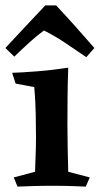

<svg xmlns="http://www.w3.org/2000/svg" viewBox="-31 -692 370 712"><path d="M222 -441Q220 -384 219.5 -331.5Q219 -279 219 -228Q219 -191 220 -141Q221 -91 222 -55L302 -34L287 0Q261 -1 235 -2Q209 -3 161 -3Q117 -3 90.5 -2Q64 -1 34 0L20 -34L99 -55Q101 -104 102 -143Q103 -182 102 -226Q102 -249 101.5 -268Q101 -287 100 -310Q99 -333 96 -369L27 -382L14 -422Q49 -423 106.5 -427.5Q164 -432 222 -441ZM177 -672Q211 -636 245 -598Q279 -560 319 -514L289 -480Q244 -511 207 -535.5Q170 -560 132 -579Q105 -559 79 -535.5Q53 -512 22 -482L-11 -514Q25 -553 64 -594.5Q103 -636 137 -672Z"/></svg>

Font: Ruwudu SemiBold
Style: Regular
Weight: 600
Designer: Becca Hirsbrunner Spalinger
Foundry: SIL International
Version: Version 3.000